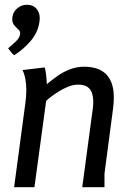

<svg xmlns="http://www.w3.org/2000/svg" viewBox="-20 -783 534 803"><path d="M167 -501Q170 -493 172.5 -472.5Q175 -452 176 -431Q196 -448 220 -465Q244 -482 272.5 -493Q301 -504 332 -504Q357 -504 379 -498Q401 -492 418 -478Q435 -464 445.5 -439Q456 -414 456 -375Q456 -354 453 -330L417 -57V0H324L365 -306Q367 -318 368.5 -331.5Q370 -345 370 -357Q370 -377 365 -393Q360 -409 346.5 -419Q333 -429 307 -429Q286 -429 265 -420.5Q244 -412 225 -400Q206 -388 192.5 -377.5Q179 -367 173 -361L124 0H39L86 -351Q88 -365 89 -378.5Q90 -392 90 -404Q90 -431 86.5 -450Q83 -469 79 -479Q75 -489 74 -490ZM92 -763Q122 -763 136 -742Q150 -721 145 -692Q139 -648 108.5 -612Q78 -576 39 -552Q32 -558 26 -565.5Q20 -573 14 -581Q26 -591 44 -607.5Q62 -624 64 -640Q66 -652 56.5 -660Q47 -668 38 -679.5Q29 -691 32 -712Q35 -734 52.5 -748.5Q70 -763 92 -763Z"/></svg>

Font: Rosario Medium
Style: Italic
Weight: 500
Italic angle: -8.05°
Version: Version 1.201